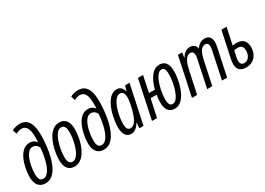

<svg xmlns="http://www.w3.org/2000/svg" viewBox="-9 -1538 3193 2316"><g transform="rotate(-30 1587.0 -379.5)"><path d="M157.7 9.8Q113.8 9.8 84.5 -9.3Q55.2 -28.3 40.3 -64.2Q25.4 -100.1 25.4 -149.9Q25.4 -189.5 32.2 -237.5Q39.1 -285.6 53.7 -334Q68.4 -382.3 92.5 -422.6Q116.7 -462.9 150.9 -487.5Q185.1 -512.2 231 -512.2Q252.4 -512.2 270 -505.9Q287.6 -499.5 300.8 -489Q314 -478.5 322.8 -466.8H324.7Q325.7 -482.4 325.9 -501.2Q326.2 -520 326.2 -534.7Q326.2 -622.1 303 -664.3Q279.8 -706.5 230.5 -706.5Q210.9 -706.5 190.9 -700.7Q170.9 -694.8 150.9 -683.6L132.8 -742.2Q157.2 -755.4 185.3 -762.2Q213.4 -769 241.7 -769Q297.9 -769 332.3 -739.5Q366.7 -710 382.6 -655.5Q398.4 -601.1 398.4 -526.4Q398.4 -477.1 393.8 -418.7Q389.2 -360.4 378.7 -300Q368.2 -239.7 350.3 -184.3Q332.5 -128.9 305.9 -85.2Q279.3 -41.5 242.7 -15.9Q206.1 9.8 157.7 9.8ZM161.1 -51.8Q189.9 -51.8 213.4 -73.2Q236.8 -94.7 254.6 -130.9Q272.5 -167 284.9 -211.9Q297.4 -256.8 304.9 -304.4Q312.5 -352.1 315.4 -395.5Q308.6 -412.6 296.6 -425Q284.7 -437.5 269.5 -444.3Q254.4 -451.2 236.3 -451.2Q207 -451.2 184.6 -430.4Q162.1 -409.7 146 -376Q129.9 -342.3 119.4 -302Q108.9 -261.7 104 -221.9Q99.1 -182.1 99.1 -150.4Q99.1 -97.7 114.5 -74.7Q129.9 -51.8 161.1 -51.8Z M561 9.8Q521.5 9.8 493.7 -8.3Q465.8 -26.4 450.9 -62.3Q436 -98.1 436 -150.4Q436 -190.4 443.6 -242.2Q451.2 -293.9 467.5 -346.9Q483.9 -399.9 510.5 -444.8Q537.1 -489.7 575 -517.3Q612.8 -544.9 663.1 -544.9Q702.1 -544.9 730 -526.1Q757.8 -507.3 772.5 -471.2Q787.1 -435.1 787.1 -382.3Q787.1 -333.5 778.6 -279.3Q770 -225.1 752.4 -173.8Q734.9 -122.6 707.8 -81.1Q680.7 -39.6 644 -14.9Q607.4 9.8 561 9.8ZM568.4 -53.2Q596.7 -53.2 619.6 -75.2Q642.6 -97.2 660.2 -133.5Q677.7 -169.9 689.7 -213.9Q701.7 -257.8 707.8 -302.2Q713.9 -346.7 713.9 -384.3Q713.9 -415.5 707.3 -437.5Q700.7 -459.5 687.5 -470.9Q674.3 -482.4 654.3 -482.4Q624 -482.4 600.3 -458.5Q576.7 -434.6 559.3 -396Q542 -357.4 530.8 -312.5Q519.5 -267.6 513.9 -224.4Q508.3 -181.2 508.3 -149.4Q508.3 -102.5 523.4 -77.9Q538.6 -53.2 568.4 -53.2Z M970.2 9.8Q926.3 9.8 897 -9.3Q867.7 -28.3 852.8 -64.2Q837.9 -100.1 837.9 -149.9Q837.9 -189.5 844.7 -237.5Q851.6 -285.6 866.2 -334Q880.9 -382.3 905 -422.6Q929.2 -462.9 963.4 -487.5Q997.6 -512.2 1043.5 -512.2Q1064.9 -512.2 1082.5 -505.9Q1100.1 -499.5 1113.3 -489Q1126.5 -478.5 1135.3 -466.8H1137.2Q1138.2 -482.4 1138.4 -501.2Q1138.7 -520 1138.7 -534.7Q1138.7 -622.1 1115.5 -664.3Q1092.3 -706.5 1043 -706.5Q1023.4 -706.5 1003.4 -700.7Q983.4 -694.8 963.4 -683.6L945.3 -742.2Q969.7 -755.4 997.8 -762.2Q1025.9 -769 1054.2 -769Q1110.4 -769 1144.8 -739.5Q1179.2 -710 1195.1 -655.5Q1210.9 -601.1 1210.9 -526.4Q1210.9 -477.1 1206.3 -418.7Q1201.7 -360.4 1191.2 -300Q1180.7 -239.7 1162.8 -184.3Q1145 -128.9 1118.4 -85.2Q1091.8 -41.5 1055.2 -15.9Q1018.6 9.8 970.2 9.8ZM973.6 -51.8Q1002.4 -51.8 1025.9 -73.2Q1049.3 -94.7 1067.1 -130.9Q1085 -167 1097.4 -211.9Q1109.9 -256.8 1117.4 -304.4Q1125 -352.1 1127.9 -395.5Q1121.1 -412.6 1109.1 -425Q1097.2 -437.5 1082 -444.3Q1066.9 -451.2 1048.8 -451.2Q1019.5 -451.2 997.1 -430.4Q974.6 -409.7 958.5 -376Q942.4 -342.3 931.9 -302Q921.4 -261.7 916.5 -221.9Q911.6 -182.1 911.6 -150.4Q911.6 -97.7 927 -74.7Q942.4 -51.8 973.6 -51.8Z M1351.6 9.8Q1318.4 9.8 1294.9 -7.3Q1271.5 -24.4 1259.5 -57.9Q1247.6 -91.3 1247.6 -139.2Q1247.6 -184.1 1255.9 -238.3Q1264.2 -292.5 1280.8 -346.4Q1297.4 -400.4 1323.2 -445.3Q1349.1 -490.2 1384 -517.6Q1418.9 -544.9 1463.4 -544.9Q1486.3 -544.9 1503.9 -535.9Q1521.5 -526.9 1533.7 -509Q1545.9 -491.2 1551.8 -465.3H1554.7L1576.7 -535.2H1637.7L1523.9 0H1466.3L1473.6 -77.6H1471.7Q1454.1 -50.3 1435.5 -30.5Q1417 -10.7 1396.5 -0.5Q1376 9.8 1351.6 9.8ZM1374 -53.2Q1408.7 -53.2 1433.1 -80.6Q1457.5 -107.9 1474.6 -150.4Q1491.7 -192.9 1503.4 -238.3Q1515.6 -286.6 1522.2 -326.2Q1528.8 -365.7 1528.8 -399.9Q1528.8 -438.5 1513.4 -459.7Q1498 -481 1470.7 -481Q1442.9 -481 1419.4 -458.3Q1396 -435.5 1377.9 -398.4Q1359.9 -361.3 1347.4 -316.4Q1335 -271.5 1328.4 -226.6Q1321.8 -181.6 1321.8 -144.5Q1321.8 -97.7 1335 -75.4Q1348.1 -53.2 1374 -53.2Z M1957 9.8Q1900.4 9.8 1869.9 -28.8Q1839.4 -67.4 1839.4 -146Q1839.4 -168 1841.8 -193.8Q1844.2 -219.7 1849.1 -247.1H1765.6L1712.4 0H1642.1L1755.4 -535.2H1826.2L1778.8 -309.6H1861.3Q1874 -358.9 1892.3 -401.6Q1910.6 -444.3 1935.1 -476.6Q1959.5 -508.8 1990 -526.9Q2020.5 -544.9 2057.1 -544.9Q2094.7 -544.9 2120.6 -527.6Q2146.5 -510.3 2159.9 -475.1Q2173.3 -439.9 2173.3 -387.2Q2173.3 -343.8 2165.3 -290.8Q2157.2 -237.8 2140.6 -185.1Q2124 -132.3 2098.4 -88.1Q2072.8 -43.9 2037.6 -17.1Q2002.4 9.8 1957 9.8ZM1962.9 -52.7Q1989.3 -52.7 2011.2 -75.7Q2033.2 -98.6 2050 -136.5Q2066.9 -174.3 2078.4 -219Q2089.8 -263.7 2095.7 -307.9Q2101.6 -352.1 2101.6 -387.2Q2101.6 -437.5 2089.4 -459.5Q2077.1 -481.4 2050.3 -481.4Q2023.4 -481.4 2001.2 -457.8Q1979 -434.1 1961.9 -395.5Q1944.8 -356.9 1933.1 -311.5Q1921.4 -266.1 1915.5 -222.4Q1909.7 -178.7 1909.7 -145Q1909.7 -97.7 1922.6 -75.2Q1935.5 -52.7 1962.9 -52.7Z M2198.7 0 2312 -535.2H2370.6L2360.4 -464.8H2363.3Q2377.9 -490.7 2395.5 -508.5Q2413.1 -526.4 2434.3 -535.6Q2455.6 -544.9 2479.5 -544.9Q2517.6 -544.9 2539.6 -527.8Q2561.5 -510.7 2568.4 -475.6H2570.3Q2585 -497.6 2602.5 -513.2Q2620.1 -528.8 2641.1 -536.9Q2662.1 -544.9 2686.5 -544.9Q2728.5 -544.9 2752.7 -519.8Q2776.9 -494.6 2776.9 -444.8Q2776.9 -430.2 2774.4 -411.9Q2772 -393.6 2768.1 -376L2688.5 0H2617.2L2693.8 -362.8Q2697.8 -381.3 2700.2 -398.4Q2702.6 -415.5 2702.6 -425.8Q2702.6 -452.6 2690.9 -466.3Q2679.2 -480 2657.2 -480Q2636.2 -480 2619.9 -469Q2603.5 -458 2591.3 -439.5Q2579.1 -420.9 2570.6 -397.7Q2562 -374.5 2556.6 -350.6L2481.9 0H2410.6L2489.7 -372.1Q2493.7 -387.7 2494.9 -402.1Q2496.1 -416.5 2496.1 -426.8Q2496.1 -452.6 2485.4 -466.3Q2474.6 -480 2452.1 -480Q2426.3 -480 2407 -464.6Q2387.7 -449.2 2373.8 -422.9Q2359.9 -396.5 2350.1 -362.5Q2340.3 -328.6 2333 -292L2271 0Z M2951.2 9.8Q2914.1 9.8 2887.5 -2.4Q2860.8 -14.6 2846.7 -40Q2832.5 -65.4 2832.5 -105Q2832.5 -122.1 2835 -141.6Q2837.4 -161.1 2842.3 -180.7L2918 -535.2H2989.3L2939.9 -300.8Q2949.7 -303.2 2963.9 -304.7Q2978 -306.2 2994.6 -306.2Q3038.6 -306.2 3067.1 -290.5Q3095.7 -274.9 3109.6 -245.4Q3123.5 -215.8 3123.5 -174.8Q3123.5 -120.1 3101.8 -78.4Q3080.1 -36.6 3041.5 -13.4Q3002.9 9.8 2951.2 9.8ZM2958.5 -47.9Q2980.5 -47.9 2997.6 -57.9Q3014.6 -67.9 3026.4 -85.2Q3038.1 -102.5 3044.2 -124.5Q3050.3 -146.5 3050.3 -169.9Q3050.3 -196.8 3042.7 -213.9Q3035.2 -231 3020 -239.5Q3004.9 -248 2981.9 -248Q2969.7 -248 2955.1 -246.8Q2940.4 -245.6 2927.7 -243.2Q2914.1 -184.1 2908.7 -154.5Q2903.3 -125 2903.3 -109.4Q2903.3 -84 2915.5 -65.9Q2927.7 -47.9 2958.5 -47.9Z"/></g></svg>

Font: Open Sans Condensed
Style: Italic
Weight: 400
Width: 3
Italic angle: -12°
Designer: Monotype Design Team
Foundry: Monotype Imaging Inc.
Version: Version 3.000